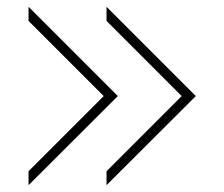

<svg xmlns="http://www.w3.org/2000/svg" viewBox="-20 -1062 660 565"><path d="M64 -517.1V-558.1L285.2 -779.3L64 -1000.5V-1042L326.7 -779.3ZM293.5 -517.1V-558.1L514.6 -779.3L293.5 -1000.5V-1042L556.2 -779.3Z"/></svg>

Font: Cherry
Style: Light
Weight: 300
Designer: Amin Abedi
Version: Version 1.00 ; ttfautohint (v1.6)